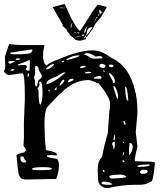

<svg xmlns="http://www.w3.org/2000/svg" viewBox="-31 -913 834 986"><path d="M18.6 -686.5Q52.7 -681.6 83 -681.6H194.3L197.3 -677.7Q190.4 -652.3 190.4 -638.7V-615.2Q195.3 -577.1 210.9 -577.1Q219.7 -591.8 265.6 -606.4Q374 -654.3 445.3 -654.3Q491.2 -654.3 544.9 -613.3Q584 -597.7 620.1 -549.8Q674.8 -462.9 674.8 -341.8V-331.1L666 -233.4L674.8 -162.1L661.1 -98.6V-96.7L662.1 -85L713.9 -83H736.3Q758.8 -83 764.6 -78.1Q756.8 20.5 743.2 20.5Q717.8 36.1 684.6 36.1H657.2Q594.7 36.1 520.5 53.7Q472.7 47.9 472.7 5.9L470.7 -41Q470.7 -86.9 493.2 -107.4Q504.9 -171.9 522.5 -228.5L531.2 -348.6Q534.2 -348.6 534.2 -378.9Q534.2 -414.1 476.6 -483.4Q433.6 -502 424.8 -502Q347.7 -502 283.2 -435.5Q278.3 -435.5 217.8 -369.1Q197.3 -353.5 197.3 -278.3Q200.2 -141.6 208 -141.6Q260.7 -131.8 260.7 -121.1V-114.3L231.4 -117.2L210 -114.3V-110.4Q210 -104.5 262.7 -96.7Q271.5 -86.9 271.5 -64.5V-62.5Q271.5 -31.2 257.8 5.9L100.6 8.8Q75.2 8.8 66.4 -14.6Q59.6 -42 53.7 -114.3Q53.7 -122.1 94.7 -130.9L101.6 -139.6V-141.6Q101.6 -148.4 89.8 -164.1L91.8 -206.1V-283.2L96.7 -408.2Q96.7 -536.1 85 -536.1H78.1L14.6 -527.3Q4.9 -527.3 -10.7 -544.9V-549.8Q-3.9 -558.6 -3.9 -572.3L-5.9 -622.1L14.6 -683.6ZM21.5 -642.6V-638.7Q21.5 -634.8 42 -633.8Q130.9 -633.8 130.9 -645.5L135.7 -654.3V-657.2H132.8V-659.2ZM402.3 -633.8V-631.8Q412.1 -631.8 435.5 -615.2L450.2 -611.3L493.2 -613.3L495.1 -615.2V-618.2Q492.2 -625 479.5 -625H474.6L460.9 -622.1Q430.7 -640.6 418 -640.6Q405.3 -640.6 402.3 -633.8ZM310.5 -608.4 313.5 -604.5Q377 -620.1 377 -627V-628.9H375Q342.8 -628.9 310.5 -609.4ZM48.8 -608.4 52.7 -604.5H55.7Q73.2 -606.4 73.2 -611.3L67.4 -613.3Q48.8 -613.3 48.8 -608.4ZM60.5 -577.1 86.9 -579.1H91.8Q104.5 -579.1 107.4 -572.3V-568.4Q100.6 -561.5 100.6 -554.7Q108.4 -549.8 117.2 -549.8Q121.1 -549.8 121.1 -554.7L122.1 -599.6L121.1 -604.5H117.2Q107.4 -597.7 62.5 -582L60.5 -581.1ZM286.1 -595.7 288.1 -594.7V-592.8Q299.8 -596.7 299.8 -599.6V-601.6H296.9Q286.1 -599.6 286.1 -595.7ZM11.7 -594.7V-592.8Q11.7 -588.9 19.5 -585.9Q28.3 -585.9 43.9 -597.7V-599.6H21.5Q11.7 -598.6 11.7 -594.7ZM479.5 -572.3Q479.5 -565.4 503.9 -563.5Q510.7 -569.3 510.7 -575.2Q510.7 -582 488.3 -585.9Q479.5 -581.1 479.5 -572.3ZM206.1 -561.5V-556.6Q225.6 -556.6 247.1 -581.1V-582L245.1 -584H244.1Q229.5 -584 206.1 -561.5ZM527.3 -575.2Q529.3 -568.4 538.1 -568.4H545.9L551.8 -574.2V-575.2Q549.8 -581.1 538.1 -581.1H532.2ZM380.9 -567.4V-563.5H387.7Q408.2 -566.4 408.2 -572.3V-575.2H399.4Q380.9 -573.2 380.9 -567.4ZM151.4 -574.2 149.4 -565.4V-541Q149.4 -526.4 144.5 -520.5V-512.7L149.4 -493.2L148.4 -483.4Q148.4 -472.7 156.2 -467.8Q159.2 -467.8 165 -499Q183.6 -512.7 183.6 -522.5Q183.6 -529.3 168.9 -551.8Q165 -574.2 158.2 -574.2ZM23.4 -551.8V-549.8H37.1L42 -554.7V-556.6L35.2 -558.6Q23.4 -555.7 23.4 -551.8ZM500 -551.8 498 -549.8V-547.9L503.9 -544.9H504.9L508.8 -547.9ZM404.3 -538.1 406.2 -536.1H408.2Q438.5 -536.1 438.5 -541L426.8 -544.9Q404.3 -543 404.3 -538.1ZM208 -485.4V-481.4Q242.2 -485.4 305.7 -540V-541H296.9Q290 -541 264.6 -522.5Q208 -502.9 208 -485.4ZM529.3 -538.1V-534.2Q529.3 -529.3 547.9 -497.1Q547.9 -485.4 552.7 -485.4L558.6 -490.2V-497.1Q558.6 -517.6 532.2 -538.1ZM110.4 -522.5 112.3 -517.6H115.2L119.1 -536.1H115.2Q111.3 -536.1 110.4 -522.5ZM452.1 -512.7V-508.8H486.3L490.2 -512.7V-517.6L484.4 -522.5H477.5Q452.1 -517.6 452.1 -512.7ZM317.4 -490.2Q346.7 -497.1 346.7 -505.9L342.8 -508.8H339.8Q320.3 -508.8 317.4 -490.2ZM274.4 -474.6V-472.7H278.3Q299.8 -491.2 299.8 -502H296.9V-503.9Q285.2 -503.9 274.4 -474.6ZM169.9 -488.3 171.9 -479.5Q171.9 -468.8 160.2 -459Q167 -452.1 167 -445.3Q167 -377 175.8 -377H178.7Q187.5 -399.4 187.5 -440.4Q186.5 -491.2 175.8 -493.2H173.8Q169.9 -493.2 169.9 -488.3ZM551.8 -471.7V-465.8Q569.3 -404.3 572.3 -403.3L575.2 -413.1V-424.8Q564.5 -471.7 551.8 -471.7ZM611.3 -467.8Q614.3 -396.5 625 -396.5H627.9Q623 -467.8 613.3 -467.8ZM249 -454.1V-452.1L252 -449.2H257.8L260.7 -464.8H257.8ZM216.8 -449.2 219.7 -444.3 224.6 -445.3V-449.2L221.7 -452.1H219.7ZM602.5 -292V-290L607.4 -273.4H614.3Q613.3 -292 602.5 -292ZM551.8 -194.3 552.7 -192.4H554.7Q559.6 -193.4 559.6 -206.1V-221.7H558.6Q554.7 -221.7 551.8 -194.3ZM544.9 -171.9Q551.8 -162.1 551.8 -146.5H554.7L558.6 -162.1V-185.5Q544.9 -185.5 544.9 -171.9ZM600.6 -184.6V-178.7H604.5V-184.6ZM634.8 -178.7 631.8 -150.4V-117.2H633.8Q650.4 -138.7 650.4 -157.2V-158.2Q650.4 -178.7 634.8 -178.7ZM599.6 -114.3V-112.3H600.6L606.4 -127.9V-130.9H604.5Q599.6 -130.9 599.6 -114.3ZM73.2 -105.5V-103.5Q75.2 -78.1 91.8 -78.1H98.6L103.5 -83V-85Q89.8 -98.6 89.8 -109.4H76.2ZM597.7 -89.8V-85L602.5 -80.1H604.5L607.4 -83V-85L602.5 -89.8ZM675.8 -59.6V-55.7Q737.3 -56.6 737.3 -64.5V-68.4H718.8Q675.8 -66.4 675.8 -59.6ZM132.8 -45.9Q132.8 -39.1 168.9 -39.1Q235.4 -39.1 235.4 -45.9Q235.4 -54.7 190.4 -54.7Q137.7 -54.7 132.8 -45.9ZM497.1 -42V-34.2L500 -30.3H503.9L506.8 -34.2V-35.2L500 -42ZM688.5 -32.2V-27.3Q690.4 -20.5 700.2 -20.5Q722.7 -20.5 727.5 -30.3V-34.2Q724.6 -41 711.9 -41H705.1Q691.4 -41 688.5 -32.2ZM529.3 -6.8Q534.2 3.9 544.9 3.9Q618.2 1 618.2 -4.9Q608.4 -16.6 584 -16.6Q529.3 -14.6 529.3 -6.8ZM491.2 24.4V27.3Q491.2 36.1 527.3 36.1H534.2L545.9 34.2V33.2Q531.2 19.5 502 19.5H497.1ZM301.8 -892.6Q334 -816.4 345.7 -800.8Q373 -751 380.9 -755.9Q385.7 -761.7 397.5 -779.8Q409.2 -797.9 429.2 -830.1Q449.2 -862.3 470.7 -889.6L517.6 -877L494.1 -835.9Q490.2 -827.1 459 -791L445.3 -764.6Q412.1 -719.7 411.1 -719.7Q410.2 -719.7 410.2 -716.8V-714.8H411.1Q411.1 -710 398.4 -709L388.7 -705.1Q369.1 -703.1 358.4 -708Q345.7 -719.7 329.1 -731.4Q323.2 -746.1 318.4 -746.1Q315.4 -748 310.5 -761.7Q296.9 -774.4 289.1 -781.2Q289.1 -783.2 292 -785.2L283.2 -798.8Q276.4 -816.4 272.5 -818.4L239.3 -877ZM412.1 -732.4H414.1Q416 -732.4 442.4 -769.5L443.4 -773.4H442.4Q424.8 -774.4 418 -758.8Q412.1 -737.3 412.1 -732.4ZM481.4 -842.8V-840.8H482.4Q485.4 -841.8 489.3 -847.7Q490.2 -848.6 495.1 -848.6L496.1 -849.6L485.4 -855.5L483.4 -856.4V-857.4L486.3 -858.4Q486.3 -861.3 482.4 -863.3Q475.6 -863.3 481.4 -842.8ZM415 -776.4Q397.5 -753.9 404.3 -743.2H405.3Q412.1 -764.6 415 -772.5Q418 -774.4 418 -775.4V-776.4ZM334 -792V-791Q330.1 -769.5 335 -769.5Q339.8 -792 335 -792ZM410.2 -731.4 398.4 -716.8V-715.8Q408.2 -715.8 411.1 -727.5Q412.1 -727.5 412.1 -731.4ZM388.7 -732.4Q390.6 -727.5 396.5 -727.5Q402.3 -732.4 402.3 -735.4V-736.3H401.4Q399.4 -735.4 388.7 -733.4ZM360.4 -727.5Q366.2 -722.7 385.7 -723.6V-724.6Q368.2 -727.5 362.3 -727.5ZM276.4 -872.1Q276.4 -871.1 284.2 -871.1H301.8V-872.1Q293 -874 287.1 -874H281.2Q276.4 -874 276.4 -872.1ZM365.2 -749Q365.2 -746.1 372.1 -741.2H373L377.9 -745.1Q372.1 -745.1 366.2 -749ZM472.7 -833V-832H474.6Q477.5 -832 479.5 -839.8V-840.8L478.5 -841.8Q475.6 -841.8 472.7 -833ZM462.9 -820.3V-818.4H464.8Q469.7 -821.3 469.7 -824.2V-826.2H468.8Q462.9 -824.2 462.9 -820.3ZM351.6 -749V-748Q351.6 -745.1 360.4 -742.2L361.3 -743.2Q359.4 -746.1 352.5 -749ZM456.1 -806.6Q460.9 -809.6 462.9 -813.5V-814.5Q457 -814.5 456.1 -806.6ZM356.4 -722.7 358.4 -719.7H360.4V-721.7L357.4 -722.7ZM289.1 -818.4Q289.1 -814.5 292 -814.5Q291 -818.4 289.1 -818.4ZM280.3 -852.5 279.3 -851.6Q287.1 -848.6 281.2 -852.5ZM451.2 -800.8H455.1V-802.7H454.1Z"/></svg>

Font: Love Ya Like A Sister
Style: Regular
Weight: 400
Designer: Kimberly Geswein
Foundry: Kimberly Geswein
Version: Version 1.002 2007